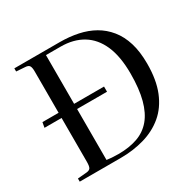

<svg xmlns="http://www.w3.org/2000/svg" viewBox="-157 -892 1075 1061"><g transform="rotate(-30 380.5 -361.5)"><path d="M60 0V-20L118 -25Q137 -27 143 -37.5Q149 -48 149 -76V-355H40L46 -388H149V-652Q149 -677 142.5 -687.5Q136 -698 116 -699L60 -703V-723H349Q411 -723 465.5 -711.5Q520 -700 564 -675Q608 -650 641 -609.5Q674 -569 691.5 -512Q709 -455 709 -379Q709 -275 679.5 -202.5Q650 -130 597 -85.5Q544 -41 473 -20.5Q402 0 321 0ZM322 -25Q391 -25 443.5 -43.5Q496 -62 531 -103.5Q566 -145 584 -212.5Q602 -280 602 -377Q602 -486 571 -557Q540 -628 481.5 -663.5Q423 -699 341 -699H248V-388H439V-355H248V-30Q259 -28 279.5 -26.5Q300 -25 322 -25Z"/></g></svg>

Font: Literata 60pt
Style: Regular
Weight: 400
Designer: Latin by Veronika Burian and Jose Scaglione. Greek by Irene Vlachou. Cyrillic by Vera Evstafieva.
Foundry: TypeTogether
Version: Version 3.002